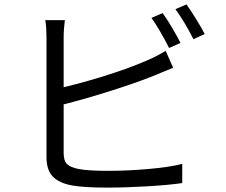

<svg xmlns="http://www.w3.org/2000/svg" viewBox="-20 -842 1040 882"><path d="M809.2 -644.8 756.6 -621.6 748.6 -637.6Q732.6 -668.6 712.5 -702.8Q692.4 -737 675.6 -759.8L727.2 -781.8Q746.6 -755.2 770.3 -715.1Q794 -675 809.2 -644.8ZM920.4 -685.8 868.8 -661.8Q828.4 -741.4 785.8 -799.8L836.6 -821.8Q857 -793.2 881.7 -753.1Q906.4 -713 920.4 -685.8ZM272.4 -669.4V-140Q272.4 -103.2 288 -88.1Q303.6 -73 342.4 -65.4Q388 -57.2 475.6 -57.2Q563.4 -57.2 661.2 -65.6Q759 -74 817.2 -89.2V-1Q753.6 8.2 654.8 14Q556 19.8 472 19.8Q368.4 19.8 312.6 10.2Q252.2 -0.4 222.9 -30.6Q193.6 -60.8 193.6 -119.6V-669.4Q193.6 -689.2 192.3 -711.1Q191 -733 188 -749.6H278Q275.6 -732 274 -711.3Q272.4 -690.6 272.4 -669.4ZM654.4 -564Q701.4 -583.8 741 -608.6L775.4 -530.8Q686.6 -494 682.4 -492.4Q593.6 -457 465.2 -417.2Q336.8 -377.4 236.8 -353.6L236.6 -433.2Q331 -453.4 451 -490.4Q571 -527.4 654.4 -564Z"/></svg>

Font: 寒蝉端黑体 Light
Style: Regular
Weight: 300
Designer: ChillDuanSans {Warren2060}; 
Source Han Sans {Ryoko NISHIZUKA 西塚涼子 (kana, bopomofo & ideographs); Paul D. Hunt (Latin, G
Foundry: ChillType&Adobe
Version: Version 1.300;Glyphs 3.3 (3306)